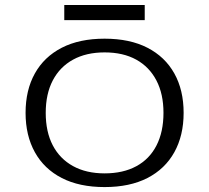

<svg xmlns="http://www.w3.org/2000/svg" viewBox="-20 -737 837 768"><path d="M398.4 11.3Q297.6 11.3 227 -25Q156.5 -61.3 119.4 -128.2Q82.3 -195.2 82.3 -285.5Q82.3 -376.6 119.4 -443.1Q156.5 -509.7 227 -546Q297.6 -582.3 398.4 -582.3Q499.2 -582.3 569.8 -546Q640.3 -509.7 677.4 -443.1Q714.5 -376.6 714.5 -285.5Q714.5 -195.2 677.4 -128.2Q640.3 -61.3 569.8 -25Q499.2 11.3 398.4 11.3ZM398.4 -43.5Q472.6 -43.5 525.4 -72.2Q578.2 -100.8 606 -155.2Q633.9 -209.7 633.9 -285.5Q633.9 -361.3 605.6 -415.3Q577.4 -469.4 525 -498.4Q472.6 -527.4 398.4 -527.4Q325 -527.4 272.2 -498.4Q219.4 -469.4 191.1 -415.3Q162.9 -361.3 162.9 -285.5Q162.9 -209.7 191.1 -155.6Q219.4 -101.6 272.2 -72.6Q325 -43.5 398.4 -43.5ZM237.1 -656.5V-716.9H558.9V-656.5Z"/></svg>

Font: Playfair 5pt SemiExpanded Light
Style: Regular
Weight: 300
Width: 6
Designer: Claus Eggers Sørensen
Foundry: Claus Eggers Sørensen
Version: Version 2.203